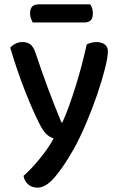

<svg xmlns="http://www.w3.org/2000/svg" viewBox="-20 -671 546 881"><path d="M158 -109Q133 -158 97 -248Q61 -338 27 -452Q36 -463 51 -470.5Q66 -478 83 -478Q105 -478 119 -467.5Q133 -457 142 -431Q169 -350 198 -271.5Q227 -193 262 -109H266Q281 -141 296.5 -184Q312 -227 327 -275Q342 -323 355 -372.5Q368 -422 378 -467Q388 -472 398.5 -475Q409 -478 423 -478Q445 -478 460 -467.5Q475 -457 475 -435Q475 -409 461.5 -355.5Q448 -302 426 -237.5Q404 -173 376 -107Q348 -41 320 10Q270 98 229.5 144Q189 190 153 190Q125 190 108.5 174.5Q92 159 88 136Q104 122 123 102Q142 82 161 59Q180 36 197 11.5Q214 -13 226 -36Q209 -41 193 -55.5Q177 -70 158 -109ZM130 -568Q126 -576 122 -586.5Q118 -597 118 -609Q118 -632 128.5 -641.5Q139 -651 156 -651H394Q406 -634 406 -610Q406 -587 396 -577.5Q386 -568 368 -568Z"/></svg>

Font: Baloo Da 2 Medium
Style: Regular
Weight: 500
Designer: Noopur Datye, Sulekha Rajkumar and Ek Type
Foundry: Ek Type
Version: Version 1.640;hotconv 1.0.111;makeotfexe 2.5.65597; ttfautoh